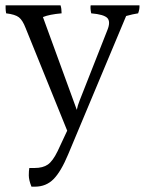

<svg xmlns="http://www.w3.org/2000/svg" viewBox="-20 -524 545 720"><path d="M111 176H98Q88 151 88 133.5Q88 116 90 106H109Q141 106 159.5 93Q178 80 196 43L232 -34L76 -419Q65 -448 51 -459Q37 -470 3 -474Q1 -486 1 -493Q1 -500 1 -504H207Q211 -492 211 -474Q165 -470 141 -460L268 -112Q271 -128 279 -148L383 -412Q389 -427 389 -438Q389 -449 383 -456Q370 -470 322 -474Q318 -494 320 -504H503Q504 -490 498 -474Q478 -471 453 -464L236 54Q209 119 181 147.5Q153 176 111 176Z"/></svg>

Font: Halant
Style: Regular
Weight: 400
Designer: Hitesh Malaviya (Devanagari), Satya Rajpurohit (Latin)
Foundry: Indian Type Foundry
Version: Version 1.101;PS 1.0;hotconv 1.0.78;makeotf.lib2.5.61930; tt